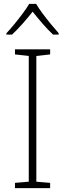

<svg xmlns="http://www.w3.org/2000/svg" viewBox="-20 -968 334 988"><path d="M238 0H57V-27L128 -33V-680L57 -688V-714H238V-688L167 -680V-33L238 -27ZM166 -948Q178 -927 198.5 -899.5Q219 -872 241.5 -844.5Q264 -817 282 -797V-790H253Q226 -815 198 -847.5Q170 -880 148 -908Q126 -880 97.5 -847.5Q69 -815 42 -790H13V-797Q32 -817 54.5 -844.5Q77 -872 97.5 -899.5Q118 -927 130 -948Z"/></svg>

Font: Noto Sans Khmer UI ExtraLight
Style: Regular
Weight: 200
Designer: Danh Hong and the Monotype Design Team
Foundry: Monotype Imaging Inc.
Version: Version 2.002; ttfautohint (v1.8.4.7-5d5b)